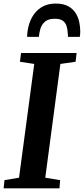

<svg xmlns="http://www.w3.org/2000/svg" viewBox="-25 -1034 460 1054"><path d="M-5 0 -0.5 -45 79.5 -58.5 163 -683 84.5 -695 90.5 -743H395.5L390 -695L306.5 -683L223.5 -58.5L305 -45L301.5 0ZM280.5 -1014.5Q322 -1014.5 348.5 -1000.2Q375 -986 389.8 -962.8Q404.5 -939.5 410 -913Q415.5 -886.5 415.5 -861.5Q415.5 -853.5 415 -846Q414.5 -838.5 413 -831.5H348Q348 -836.5 347.8 -841.2Q347.5 -846 347 -850.5Q346 -873.5 340.2 -891.5Q334.5 -909.5 319.8 -920.2Q305 -931 276 -931Q240 -931 221.8 -915Q203.5 -899 196.8 -876Q190 -853 188.5 -831.5H124Q124 -839.5 124.5 -846.5Q125 -853.5 126 -861Q132 -905 151.2 -939.8Q170.5 -974.5 203 -994.5Q235.5 -1014.5 280.5 -1014.5Z"/></svg>

Font: Merriweather 24pt
Style: Bold Italic
Weight: 700
Italic angle: -7.8°
Designer: Eben Sorkin
Foundry: Eben Sorkin
Version: Version 2.101